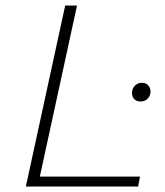

<svg xmlns="http://www.w3.org/2000/svg" viewBox="-20 -678 600 698"><path d="M74 0 217 -658H260L117 0ZM90 0 97 -36H489L482 0ZM491 -309Q481 -309 473.5 -313.5Q466 -318 462.5 -326.5Q459 -335 460 -345Q462 -359 472 -368Q482 -377 496 -377Q507 -377 514 -372Q521 -367 524.5 -358.5Q528 -350 527 -341Q525 -326 515 -317.5Q505 -309 491 -309Z"/></svg>

Font: Ysabeau ExtraLight
Style: Italic
Weight: 250
Italic angle: -12°
Version: Version 2.000;gftools[0.9.27.dev2+g8671c4b]